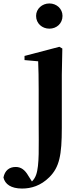

<svg xmlns="http://www.w3.org/2000/svg" viewBox="-115 -821 470 1112"><path d="M171 -655C213 -655 247 -685 247 -729C247 -770 213 -801 171 -801C129 -801 94 -770 94 -729C94 -685 129 -655 171 -655ZM13 271C65 271 121 255 171 205C229 147 243 78 243 -80V-388L246 -540L229 -550L27 -497V-473L106 -466C108 -418 109 -370 109 -304V-106C109 25 114 137 94 192C88 209 79 221 70 230L49 197C29 162 6 146 -24 146C-62 146 -87 167 -95 207C-86 246 -51 271 13 271Z"/></svg>

Font: Noto Serif CJK TC
Style: Bold
Weight: 700
Designer: Ryoko NISHIZUKA 西塚涼子 (kana & ideographs); Frank Grießhammer (Latin, Greek & Cyrillic); Wenlong ZHANG 张文龙 (bopomofo); San
Foundry: Adobe
Version: Version 2.001;hotconv 1.1.0;makeotfexe 2.6.0